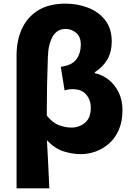

<svg xmlns="http://www.w3.org/2000/svg" viewBox="-20 -833 732 1055"><path d="M71 202V-529Q71 -610 100 -674Q129 -738 188.5 -775.5Q248 -813 341 -813Q405 -813 463 -791Q521 -769 557.5 -723Q594 -677 594 -604Q594 -548 570 -506.5Q546 -465 501 -436V-431Q543 -422 577.5 -394.5Q612 -367 632.5 -324.5Q653 -282 653 -229Q653 -166 633 -120Q613 -74 579.5 -44.5Q546 -15 505.5 -0.5Q465 14 424 14Q378 14 330 -1Q282 -16 238 -62Q242 6 245 71.5Q248 137 251 202ZM372 -132Q415 -132 447 -158.5Q479 -185 479 -241Q479 -283 454 -313Q429 -343 380 -343Q353 -343 335 -336L314 -466Q376 -474 400 -507.5Q424 -541 424 -587Q424 -631 398.5 -652.5Q373 -674 341 -674Q293 -674 269 -631.5Q245 -589 243 -519Q237 -359 237 -198Q269 -158 304.5 -145Q340 -132 372 -132Z"/></svg>

Font: Source Han Sans TC Heavy
Style: Regular
Weight: 900
Designer: Ryoko NISHIZUKA Ë•øÂ°öÊ∂ºÂ≠ê (kana, bopomofo & ideographs); Paul D. Hunt (Latin, Greek & Cyrillic); Sandoll Communicatio
Foundry: Adobe
Version: Version 2.004;hotconv 1.0.118;makeotfexe 2.5.65603